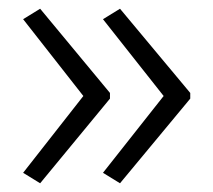

<svg xmlns="http://www.w3.org/2000/svg" viewBox="-20 -492 489 440"><path d="M416 -266V-279L255 -472L216 -448L355 -272L216 -96L255 -72ZM232 -266V-279L72 -472L33 -448L171 -272L33 -96L72 -72Z"/></svg>

Font: Noto Sans Gujarati Light
Style: Regular
Weight: 300
Designer: Jelle Bosma - Monotype Design Team, Universal Thirst
Foundry: Monotype Imaging Inc.
Version: Version 2.106